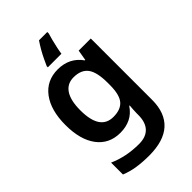

<svg xmlns="http://www.w3.org/2000/svg" viewBox="-292 -869 1211 1211"><g transform="rotate(-45 313.5 -263.0)"><path d="M262 -553Q313 -553 353.5 -533Q394 -513 423 -472H427L439 -543H547V4Q547 120 481.5 180Q416 240 285 240Q227 240 177.5 232.5Q128 225 84 207V101Q178 143 292 143Q354 143 386 109Q418 75 418 10V-4Q418 -20 419.5 -39.5Q421 -59 422 -71H418Q390 -29 350 -9.5Q310 10 259 10Q160 10 104 -64Q48 -138 48 -270Q48 -402 105 -477.5Q162 -553 262 -553ZM297 -447Q240 -447 210 -402Q180 -357 180 -269Q180 -181 209.5 -136.5Q239 -92 299 -92Q364 -92 394.5 -128Q425 -164 425 -251V-270Q425 -365 394.5 -406Q364 -447 297 -447ZM382 -753Q376 -735 369.5 -708.5Q363 -682 357 -655Q351 -628 348 -606H227V-616Q236 -636 248 -661.5Q260 -687 275.5 -714Q291 -741 308 -766H382Z"/></g></svg>

Font: Noto Sans Nag Mundari SemiBold
Style: Regular
Weight: 600
Version: Version 1.000